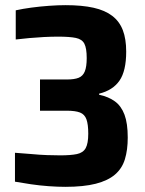

<svg xmlns="http://www.w3.org/2000/svg" viewBox="-20 -716 562 744"><path d="M233 8Q204 8 169 5.5Q134 3 100 -2Q66 -7 38 -12V-124Q71 -122 102.5 -119Q134 -116 162.5 -115Q191 -114 213 -114Q254 -114 278 -119Q302 -124 312 -142Q322 -160 322 -198Q322 -234 315 -253.5Q308 -273 290 -280Q272 -287 239 -287H135V-408H239Q268 -408 284.5 -414.5Q301 -421 308.5 -439Q316 -457 316 -491Q316 -529 307 -546.5Q298 -564 274 -569Q250 -574 205 -574Q179 -574 150 -572.5Q121 -571 93.5 -568.5Q66 -566 41 -563V-676Q68 -682 101.5 -686.5Q135 -691 170 -693.5Q205 -696 234 -696Q298 -696 342.5 -686Q387 -676 415 -654.5Q443 -633 456 -599Q469 -565 469 -516Q469 -441 443 -403.5Q417 -366 364 -353V-349Q401 -341 425.5 -323Q450 -305 462.5 -271.5Q475 -238 475 -183Q475 -135 464 -99Q453 -63 425.5 -39.5Q398 -16 351 -4Q304 8 233 8Z"/></svg>

Font: Saira SemiCondensed
Style: Bold
Weight: 700
Width: 4
Designer: Hector Gatti with collaboration of the Omnibus-Type team
Foundry: Omnibus-Type
Version: Version 1.101